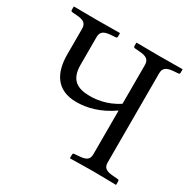

<svg xmlns="http://www.w3.org/2000/svg" viewBox="-147 -788 927 932"><g transform="rotate(30 316.5 -322.0)"><path d="M97 -571V-428C97 -329 136 -250 250 -250C308 -250 376 -266 449 -317V-73C449 -45 437 -32 394 -29L368 -27C363 -27 360 -24 360 -19V0L362 2C362 2 455 0 491 0C530 0 617 2 617 2L619 0V-19C619 -24 615 -27 610 -27L584 -29C544 -32 529 -43 529 -73V-572C529 -600 544 -613 584 -616L610 -618C615 -618 618 -621 618 -626V-645L616 -646C616 -646 523 -645 487 -645C448 -645 361 -646 361 -646L359 -645V-626C359 -621 363 -618 368 -618L394 -616C433 -613 449 -602 449 -572V-355C385 -312 321 -308 292 -308C220 -308 178 -335 178 -417V-571C178 -599 190 -613 232 -616L259 -618C264 -618 267 -621 267 -626V-645L265 -646C265 -646 171 -645 136 -645C97 -645 10 -646 10 -646L8 -645V-626C8 -621 12 -618 16 -618L42 -616C82 -613 97 -602 97 -571Z"/></g></svg>

Font: Linux Libertine O C
Style: Regular
Weight: 400
Designer: Philipp H. Poll
Foundry: Philipp H. Poll
Version: Version 4.0.3